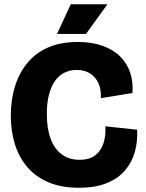

<svg xmlns="http://www.w3.org/2000/svg" viewBox="-20 -872 687 906"><path d="M352 14Q270 14 209.5 -11.5Q149 -37 109.5 -83Q70 -129 50.5 -191Q31 -253 31 -327Q31 -402 51 -465.5Q71 -529 110 -576Q149 -623 208 -648.5Q267 -674 347 -674Q414 -674 465 -655.5Q516 -637 548.5 -604Q581 -571 595 -527Q609 -483 605 -433L456 -409Q458 -451 444 -480.5Q430 -510 404 -526Q378 -542 342 -542Q311 -542 285 -529.5Q259 -517 240.5 -491.5Q222 -466 211.5 -427Q201 -388 201 -335Q201 -265 219 -217Q237 -169 271.5 -143.5Q306 -118 355 -118Q403 -118 430 -139.5Q457 -161 468.5 -197Q480 -233 477 -276L627 -260Q630 -205 616.5 -156Q603 -107 570.5 -68.5Q538 -30 484 -8Q430 14 352 14ZM386 -712H249L314 -852H487Z"/></svg>

Font: Bricolage Grotesque 72pt ExtraBold
Style: Regular
Weight: 800
Designer: Mathieu Triay
Foundry: Atelier Triay
Version: Version 1.001;gftools[0.9.33.dev8+g029e19f]